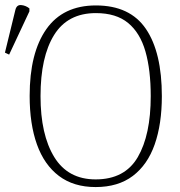

<svg xmlns="http://www.w3.org/2000/svg" viewBox="-67 -747 729 777"><path d="M320 10Q231 10 171.5 -35Q112 -80 82.5 -162.5Q53 -245 53 -359Q53 -533 120.5 -629Q188 -725 321 -725Q459 -725 523.5 -630Q588 -535 588 -358Q588 -245 559 -162.5Q530 -80 470.5 -35Q411 10 320 10ZM320 -21Q438 -21 490.5 -111Q543 -201 543 -358Q543 -464 521.5 -539Q500 -614 451.5 -654Q403 -694 321 -694Q207 -694 152 -605.5Q97 -517 97 -358Q97 -202 152.5 -111.5Q208 -21 320 -21ZM-30 -526 -47 -534 -5 -706Q0 -728 18.5 -726.5Q37 -725 52 -713V-701Z"/></svg>

Font: Noto Serif SemiCondensed ExtraLight
Style: Regular
Weight: 200
Width: 4
Designer: Monotype Design Team
Foundry: Monotype Imaging Inc.
Version: Version 2.014